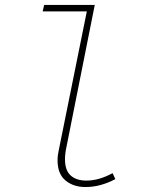

<svg xmlns="http://www.w3.org/2000/svg" viewBox="-20 -742 640 774"><path d="M324 12Q276 12 244 -14.5Q212 -41 212 -96Q212 -107 213.5 -118Q215 -129 218 -142L330 -696H152L158 -722H362L248 -150Q245 -137 243.5 -124Q242 -111 242 -100Q242 -55 265 -34.5Q288 -14 328 -14Q354 -14 380 -21.5Q406 -29 434 -44L445 -20Q417 -5 386.5 3.5Q356 12 324 12Z"/></svg>

Font: Source Code Pro ExtraLight ExtraLight
Style: Italic
Weight: 250
Italic angle: -11°
Monospace: yes
Version: Version 1.016;hotconv 1.0.116;makeotfexe 2.5.65601